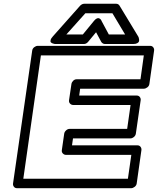

<svg xmlns="http://www.w3.org/2000/svg" viewBox="-20 -968 833 1013"><path d="M48.8 0 149.9 -701.2Q151.4 -711.9 160.6 -719Q169.9 -726.1 179.2 -726.1H772Q782.7 -726.1 788.6 -718.3Q794.4 -710.4 793 -701.2L768.1 -524.9Q766.6 -514.2 757.3 -507.1Q748 -500 738.8 -500H402.8L397.9 -463.9H701.2Q711.9 -463.9 717.8 -456.1Q723.6 -448.2 722.2 -439L696.8 -263.2Q695.3 -252.4 686.3 -245.1Q677.2 -237.8 668 -237.8H365.2L359.9 -201.2H705.1Q715.8 -201.2 721.7 -193.1Q727.5 -185.1 726.1 -175.8L701.2 0Q699.7 10.7 690.4 17.8Q681.2 24.9 671.9 24.9H69.8Q59.1 24.9 53.2 17.1Q47.4 9.3 48.8 0ZM103 -24.9H654.8L672.9 -150.9H328.1Q318.8 -150.9 311.8 -158Q304.7 -165 306.2 -175.8L318.8 -263.2Q320.3 -272.5 328.9 -280.3Q337.4 -288.1 348.1 -288.1H650.9L668.9 -414.1H366.2Q356.9 -414.1 349.9 -421.1Q342.8 -428.2 344.2 -439L356.9 -524.9Q358.4 -534.2 366.2 -542Q374 -549.8 384.8 -549.8H721.2L738.8 -675.8H195.8ZM258.8 -775.9 402.8 -938Q413.1 -948.2 424.8 -948.2H592.8Q604.5 -948.2 610.8 -938L709 -775.9Q710 -774.4 711.2 -771.7Q712.4 -769 713.6 -762Q714.8 -754.9 713.4 -749.8Q711.9 -744.6 704.3 -740.2Q696.8 -735.8 683.1 -735.8H533.2Q527.3 -735.8 522 -739.3Q516.6 -742.7 514.2 -747.1L486.8 -797.9L444.8 -747.1Q435.1 -735.8 422.9 -735.8H272.9Q271 -735.8 267.8 -736.1Q264.6 -736.3 258.1 -738.8Q251.5 -741.2 248.3 -744.9Q245.1 -748.5 247.1 -756.8Q249 -765.1 258.8 -775.9ZM330.1 -786.1H417L475.1 -856.9Q482.9 -866.7 490 -870.1Q497.1 -873.5 501.7 -871.8Q506.3 -870.1 509.8 -866.9Q513.2 -863.8 514.6 -860.4L516.1 -856.9L554.2 -786.1H640.1L573.2 -897.9H430.2Z"/></svg>

Font: Trueno Black Outline
Style: Italic
Weight: 900
Width: 6
Designer: Julieta Ulanovsky
Foundry: Julieta Ulanovsky
Version: Version 3.001b | FøM Fix